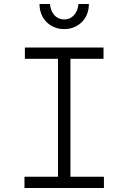

<svg xmlns="http://www.w3.org/2000/svg" viewBox="-20 -937 640 957"><path d="M102 0H498V-56H331V-644H496V-700H104V-644H269V-56H102ZM229 -917H177Q177 -890 186 -867Q195 -844 211.5 -827.5Q228 -811 250.5 -801.5Q273 -792 300 -792Q327 -792 349.5 -801.5Q372 -811 388.5 -827.5Q405 -844 414 -867Q423 -890 423 -917H371Q368 -882 348.5 -861Q329 -840 300 -840Q271 -840 251.5 -861Q232 -882 229 -917Z"/></svg>

Font: CommitMonoV142 ExtLt
Style: Regular
Weight: 200
Monospace: yes
Designer: Eigil Nikolajsen
Foundry: Eigil Nikolajsen
Version: Version 1.142